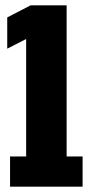

<svg xmlns="http://www.w3.org/2000/svg" viewBox="-20 -696 336 716"><path d="M17.5 0V-112.5H77.5V-550.5L7 -514.5V-631L94 -676H228.5V-112.5H288V0Z"/></svg>

Font: Anybody UltraCondensed ExtraBold
Style: Regular
Weight: 800
Width: 1
Designer: Tyler Finck
Foundry: Etcetera Type Company
Version: Version 1.010; ttfautohint (v1.8.3) -l 8 -r 50 -G 200 -x 14 